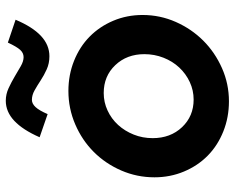

<svg xmlns="http://www.w3.org/2000/svg" viewBox="-92 -690 792 647"><g transform="rotate(-90 303.5 -366.0)"><path d="M30 -241Q30 -300 53 -353Q76 -406 115.5 -445.5Q155 -485 208.5 -508Q262 -531 321 -531Q375 -531 422.5 -512Q470 -493 504 -459.5Q538 -426 557.5 -380Q577 -334 577 -281Q577 -222 553.5 -169Q530 -116 490.5 -76.5Q451 -37 398 -13.5Q345 10 286 10Q232 10 184.5 -9Q137 -28 103 -61.5Q69 -95 49.5 -141.5Q30 -188 30 -241ZM292 -109Q323 -109 351 -122Q379 -135 400 -157.5Q421 -180 433 -210.5Q445 -241 445 -275Q445 -334 408 -373Q371 -412 314 -412Q283 -412 255 -399Q227 -386 206.5 -363.5Q186 -341 174 -311Q162 -281 162 -247Q162 -187 199 -148Q236 -109 292 -109ZM243 -601 165 -628Q190 -685 220.5 -713.5Q251 -742 288 -742Q310 -742 330.5 -732.5Q351 -723 369.5 -712Q388 -701 404.5 -691.5Q421 -682 435 -682Q449 -682 459.5 -693.5Q470 -705 484 -735L561 -709Q537 -652 506.5 -623.5Q476 -595 438 -595Q414 -595 394 -604Q374 -613 356.5 -624.5Q339 -636 323 -645Q307 -654 291 -654Q278 -654 266.5 -641.5Q255 -629 243 -601Z"/></g></svg>

Font: Red Hat Display
Style: Bold Italic
Weight: 700
Italic angle: -12°
Designer: Pentagram / MCKL
Foundry: Pentagram / MCKL
Version: Version 1.003; Red Hat Display Bold Italic